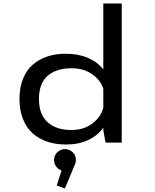

<svg xmlns="http://www.w3.org/2000/svg" viewBox="-20 -820 890 1104"><path d="M357 -511Q431 -511 486.2 -487Q541.5 -463 574 -420.5V-800H680V0H587L574 -71V-85.5Q541.5 -40.5 487 -14.8Q432.5 11 359 11Q300.5 11 252.2 -5.2Q204 -21.5 168 -53.2Q132 -85 112 -135.5Q92 -186 92 -251Q92 -316 112 -366.2Q132 -416.5 168 -447.8Q204 -479 251.8 -495Q299.5 -511 357 -511ZM391 -72.5Q463 -72.5 512.2 -110.8Q561.5 -149 574 -201.5V-309Q560 -357.5 511 -392.5Q462 -427.5 391 -427.5Q303 -427.5 253.5 -383.8Q204 -340 204 -251Q204 -162 253.8 -117.2Q303.5 -72.5 391 -72.5ZM416.5 99.5Q416.5 116.5 408.5 131L353 264L306 246.5L334 160.5Q315 154 303 137.5Q291 121 291 99.5Q291 74 309.2 55.8Q327.5 37.5 354 37.5Q380 37.5 398.2 55.8Q416.5 74 416.5 99.5Z"/></svg>

Font: League Mono Wide
Style: Regular
Weight: 400
Width: 8
Designer: Tyler Finck
Foundry: The League of Moveable Type / Tyler Finck
Version: Version 2.210